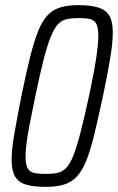

<svg xmlns="http://www.w3.org/2000/svg" viewBox="-20 -716 457 744"><path d="M158 8Q110 8 81 -0.5Q52 -9 38.5 -32Q25 -55 25 -97Q25 -137 35.5 -197.5Q46 -258 63 -344Q81 -433 96.5 -494.5Q112 -556 128 -596Q144 -636 165 -657.5Q186 -679 214.5 -687.5Q243 -696 284 -696Q331 -696 360.5 -687Q390 -678 403.5 -655.5Q417 -633 417 -590Q417 -550 407 -490Q397 -430 379 -344Q360 -255 345 -193.5Q330 -132 314 -92.5Q298 -53 277 -31Q256 -9 227 -0.5Q198 8 158 8ZM157 -42Q183 -42 202 -46Q221 -50 236 -65Q251 -80 264 -112.5Q277 -145 291.5 -201Q306 -257 325 -344Q344 -433 352.5 -489.5Q361 -546 361 -577Q361 -609 353 -624Q345 -639 328 -642.5Q311 -646 285 -646Q259 -646 239.5 -642Q220 -638 205.5 -623Q191 -608 177.5 -575.5Q164 -543 149.5 -487Q135 -431 117 -344Q105 -284 96 -239.5Q87 -195 83 -163Q79 -131 79 -110Q79 -78 87.5 -63.5Q96 -49 113.5 -45.5Q131 -42 157 -42Z"/></svg>

Font: Saira ExtraCondensed Light
Style: Italic
Weight: 300
Width: 2
Italic angle: -12°
Designer: Hector Gatti with collaboration of the Omnibus-Type team
Foundry: Omnibus-Type
Version: Version 1.101